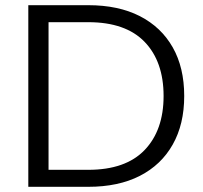

<svg xmlns="http://www.w3.org/2000/svg" viewBox="-20 -720 782 740"><path d="M89.1 0V-700H320.2Q436.5 -700 519 -657.8Q601.5 -615.5 645.7 -537.5Q690 -459.5 690 -350Q690 -241.2 645.7 -162.9Q601.5 -84.5 519 -42.2Q436.5 0 320.2 0ZM167.1 -65.5H320.2Q464.1 -65.5 537.3 -141.7Q610.5 -217.9 610.5 -350Q610.5 -482.8 537.3 -558.7Q464.1 -634.5 320.2 -634.5H167.1Z"/></svg>

Font: Envelope Sans Variable
Style: Regular
Weight: 500
Designer: Andreas Rasmussen / Norman Anderson
Foundry: mail.de GmbH
Version: Version 1.150